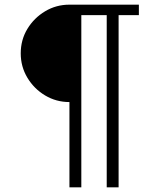

<svg xmlns="http://www.w3.org/2000/svg" viewBox="-20 -610 673 824"><path d="M576 -590V-545H489V194H438V-545H329V194H278V-172Q221 -172 173.5 -200.5Q126 -229 97.5 -276.5Q69 -324 69 -381Q69 -439 97.5 -486Q126 -533 173.5 -561.5Q221 -590 278 -590Z"/></svg>

Font: Gilda Display
Style: Regular
Weight: 400
Designer: Eduardo Rodriguez Tunni
Foundry: Eduardo Rodriguez Tunni
Version: Version 1.002; ttfautohint (v1.8.4.7-5d5b);gftools[0.9.22]